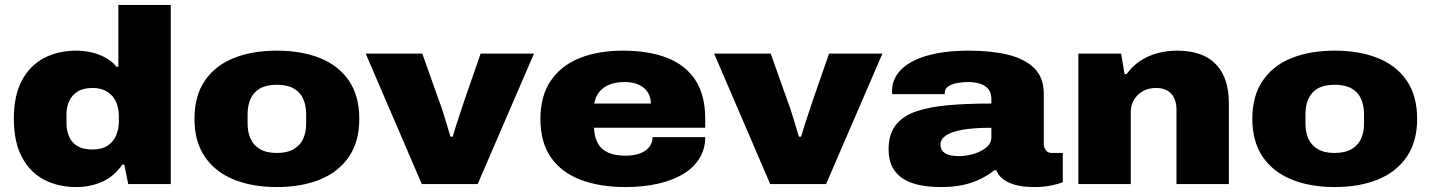

<svg xmlns="http://www.w3.org/2000/svg" viewBox="-20 -745 5791 777"><path d="M289 12Q215 12 158 -18Q101 -48 68.5 -109.5Q36 -171 36 -265Q36 -358 68.5 -419Q101 -480 158 -510Q215 -540 289 -540Q318 -540 348 -533.5Q378 -527 405.5 -512.5Q433 -498 451 -475H459V-725H671V0H499L483 -79H475Q441 -30 392.5 -9Q344 12 289 12ZM355 -140Q392 -140 415.5 -155.5Q439 -171 450 -197Q461 -223 461 -254V-274Q461 -297 455 -318Q449 -339 436 -354.5Q423 -370 403 -379.5Q383 -389 355 -389Q317 -389 294 -374.5Q271 -360 260 -336Q249 -312 249 -282V-246Q249 -216 260 -191.5Q271 -167 294 -153.5Q317 -140 355 -140Z M1100 12Q1001 12 926 -18.5Q851 -49 809 -110.5Q767 -172 767 -264Q767 -357 809 -418.5Q851 -480 926 -510Q1001 -540 1100 -540Q1200 -540 1275 -510Q1350 -480 1392 -418.5Q1434 -357 1434 -264Q1434 -172 1392 -110.5Q1350 -49 1275 -18.5Q1200 12 1100 12ZM1100 -126Q1142 -126 1168.5 -141.5Q1195 -157 1207 -183.5Q1219 -210 1219 -245V-283Q1219 -318 1207 -345Q1195 -372 1168.5 -387Q1142 -402 1100 -402Q1058 -402 1032 -387Q1006 -372 994 -345Q982 -318 982 -283V-245Q982 -210 994 -183.5Q1006 -157 1032 -141.5Q1058 -126 1100 -126Z M1687 0 1460 -528H1689L1759 -331Q1765 -317 1772.5 -292Q1780 -267 1788.5 -240.5Q1797 -214 1803 -192H1812Q1818 -213 1826.5 -239.5Q1835 -266 1843.5 -291Q1852 -316 1857 -332L1925 -528H2141L1913 0Z M2511 12Q2407 12 2329.5 -17.5Q2252 -47 2209.5 -108Q2167 -169 2167 -264Q2167 -357 2209 -418.5Q2251 -480 2326 -510Q2401 -540 2500 -540Q2605 -540 2679.5 -511Q2754 -482 2794 -421Q2834 -360 2834 -264V-228H2384Q2385 -192 2398.5 -166.5Q2412 -141 2440 -128Q2468 -115 2510 -115Q2539 -115 2560 -121Q2581 -127 2594.5 -137.5Q2608 -148 2614.5 -161.5Q2621 -175 2621 -190H2834Q2834 -142 2810.5 -104Q2787 -66 2744.5 -40.5Q2702 -15 2642.5 -1.5Q2583 12 2511 12ZM2385 -326H2614Q2614 -345 2607 -361Q2600 -377 2586.5 -388.5Q2573 -400 2553.5 -406.5Q2534 -413 2509 -413Q2471 -413 2445 -402Q2419 -391 2404 -371.5Q2389 -352 2385 -326Z M3097 0 2870 -528H3099L3169 -331Q3175 -317 3182.5 -292Q3190 -267 3198.5 -240.5Q3207 -214 3213 -192H3222Q3228 -213 3236.5 -239.5Q3245 -266 3253.5 -291Q3262 -316 3267 -332L3335 -528H3551L3323 0Z M3789 12Q3743 12 3704 4.5Q3665 -3 3636.5 -20.5Q3608 -38 3592 -67.5Q3576 -97 3576 -141Q3576 -202 3605 -239Q3634 -276 3688.5 -294.5Q3743 -313 3819.5 -319.5Q3896 -326 3992 -326V-344Q3992 -369 3980 -384Q3968 -399 3946.5 -406Q3925 -413 3897 -413Q3878 -413 3856 -409.5Q3834 -406 3818.5 -396Q3803 -386 3803 -368V-364H3591Q3590 -368 3590 -370.5Q3590 -373 3590 -377Q3590 -425 3625.5 -462Q3661 -499 3731 -519.5Q3801 -540 3903 -540Q3992 -540 4059.5 -523.5Q4127 -507 4165.5 -469Q4204 -431 4204 -367V-165Q4204 -149 4212 -137.5Q4220 -126 4236 -126H4281V-8Q4266 -1 4235 5.5Q4204 12 4167 12Q4120 12 4088 3Q4056 -6 4037.5 -21.5Q4019 -37 4012 -56H4004Q3979 -36 3947.5 -20.5Q3916 -5 3877 3.5Q3838 12 3789 12ZM3863 -113Q3880 -113 3902 -117.5Q3924 -122 3944.5 -131.5Q3965 -141 3978.5 -155Q3992 -169 3992 -189V-228Q3919 -228 3873.5 -219.5Q3828 -211 3807 -196Q3786 -181 3786 -160Q3786 -141 3797.5 -130.5Q3809 -120 3826.5 -116.5Q3844 -113 3863 -113Z M4344 0V-528H4517L4531 -445H4539Q4563 -478 4595 -499Q4627 -520 4665 -530Q4703 -540 4742 -540Q4813 -540 4859.5 -515.5Q4906 -491 4929.5 -443.5Q4953 -396 4953 -327V0H4741V-302Q4741 -321 4736 -337Q4731 -353 4721 -364.5Q4711 -376 4695.5 -382.5Q4680 -389 4658 -389Q4628 -389 4605 -376Q4582 -363 4569 -341Q4556 -319 4556 -291V0Z M5381 12Q5282 12 5207 -18.5Q5132 -49 5090 -110.5Q5048 -172 5048 -264Q5048 -357 5090 -418.5Q5132 -480 5207 -510Q5282 -540 5381 -540Q5481 -540 5556 -510Q5631 -480 5673 -418.5Q5715 -357 5715 -264Q5715 -172 5673 -110.5Q5631 -49 5556 -18.5Q5481 12 5381 12ZM5381 -126Q5423 -126 5449.5 -141.5Q5476 -157 5488 -183.5Q5500 -210 5500 -245V-283Q5500 -318 5488 -345Q5476 -372 5449.5 -387Q5423 -402 5381 -402Q5339 -402 5313 -387Q5287 -372 5275 -345Q5263 -318 5263 -283V-245Q5263 -210 5275 -183.5Q5287 -157 5313 -141.5Q5339 -126 5381 -126Z"/></svg>

Font: Archivo SemiBold SemiExpanded Black
Style: Regular
Weight: 900
Width: 6
Version: Version 2.001